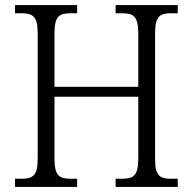

<svg xmlns="http://www.w3.org/2000/svg" viewBox="-20 -734 757 754"><path d="M39 0H283V-32H259C214 -32 194 -42 194 -111V-354H523V-111C523 -42 503 -32 458 -32H434V0H678V-32H654C609 -32 589 -42 589 -108V-603C589 -672 609 -682 654 -682H678V-714H434V-682H458C503 -682 523 -672 523 -603V-393H194V-604C194 -672 214 -682 259 -682H283V-714H39V-682H62C107 -682 128 -672 128 -605V-111C128 -42 108 -32 63 -32H39Z"/></svg>

Font: Noto Serif Sinhala SemiCondensed Light
Style: Regular
Weight: 300
Width: 4
Designer: Jelle Bosma - Monotype Design Team
Foundry: Monotype Imaging Inc.
Version: Version 2.007